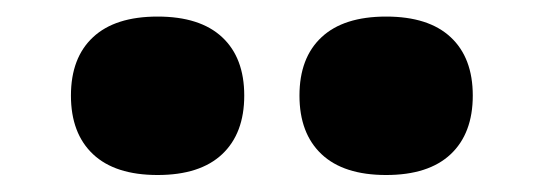

<svg xmlns="http://www.w3.org/2000/svg" viewBox="-20 -822 640 226"><path d="M63.5 -709.5Q63.5 -754 89.5 -778.2Q115.5 -802.5 165.5 -802.5Q215.5 -802.5 241.5 -778.2Q267.5 -754 267.5 -709.5Q267.5 -665 241.5 -640.5Q215.5 -616 165.5 -616Q115.5 -616 89.5 -640.5Q63.5 -665 63.5 -709.5ZM332.5 -709.5Q332.5 -754 358.5 -778.2Q384.5 -802.5 434.5 -802.5Q484.5 -802.5 510.5 -778.2Q536.5 -754 536.5 -709.5Q536.5 -665 510.5 -640.5Q484.5 -616 434.5 -616Q384.5 -616 358.5 -640.5Q332.5 -665 332.5 -709.5Z"/></svg>

Font: Encode Sans Semi Expanded ExBd
Style: Regular
Weight: 800
Width: 6
Designer: Multiple Designers
Foundry: Impallari Type
Version: Version 2.000